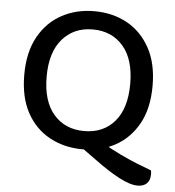

<svg xmlns="http://www.w3.org/2000/svg" viewBox="-54 -672 802 881"><g transform="rotate(5 346.5 -232.0)"><path d="M331 -1 429 -27Q485 5 525 24Q565 43 598.5 56.5Q632 70 667 83Q669 90 669 94.5Q669 99 669 103Q669 129 654 143.5Q639 158 612 158Q578 158 526.5 131Q475 104 413 58ZM641 -304Q641 -200 602 -129.5Q563 -59 496.5 -22.5Q430 14 345 14Q262 14 194.5 -22.5Q127 -59 88.5 -129.5Q50 -200 50 -304Q50 -408 89.5 -479Q129 -550 196 -586Q263 -622 345 -622Q429 -622 495.5 -586Q562 -550 601.5 -479Q641 -408 641 -304ZM538 -304Q538 -417 485.5 -477.5Q433 -538 345 -538Q259 -538 206 -477.5Q153 -417 153 -304Q153 -191 205.5 -130.5Q258 -70 346 -70Q434 -70 486 -130.5Q538 -191 538 -304Z"/></g></svg>

Font: Baloo Tamma 2 Medium
Style: Regular
Weight: 500
Designer: Divya Kowshik, Shuchita Grover and Ek Type
Foundry: Ek Type
Version: Version 1.700